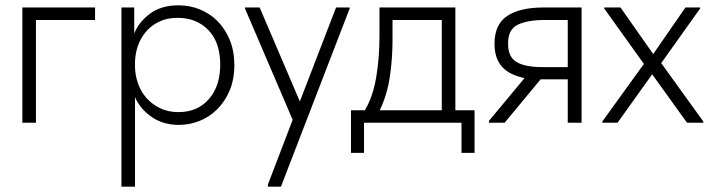

<svg xmlns="http://www.w3.org/2000/svg" viewBox="-20 -461 2676 721"><path d="M64 -433H337V-386H115V0H64Z M436 240V-433H484V-335Q501 -378 543 -409.5Q585 -441 650 -441Q693 -441 731 -425.5Q769 -410 797.5 -381Q826 -352 843 -310.5Q860 -269 860 -217Q860 -163 842.5 -121.5Q825 -80 796 -51Q767 -22 729.5 -7Q692 8 652 8Q593 8 550 -21.5Q507 -51 487 -96V240ZM647 -394Q608 -394 578.5 -380Q549 -366 529 -343Q509 -320 498.5 -290.5Q488 -261 487 -230V-207Q488 -177 498.5 -147Q509 -117 529.5 -93.5Q550 -70 580.5 -55Q611 -40 650 -40Q722 -40 764.5 -89Q807 -138 807 -218Q807 -302 762.5 -348Q718 -394 647 -394Z M986 232 1079 -11 900 -429V-433H955L1106 -80L1242 -433H1293V-429L1035 240H986Z M1298 -47H1350Q1380 -96 1392.5 -169.5Q1405 -243 1405 -326V-433H1690V-47H1762V113H1713V0H1347V113H1298ZM1454 -310Q1454 -241 1444 -173Q1434 -105 1406 -47H1639V-386H1454Z M1816 -7 1950 -168Q1896 -178 1866.5 -209Q1837 -240 1837 -297Q1837 -369 1884.5 -401Q1932 -433 2023 -433H2164V0H2112V-163H2013H2010L1875 0H1816ZM2112 -209V-386H2027Q1959 -386 1923 -367.5Q1887 -349 1888 -296Q1888 -247 1920 -228Q1952 -209 2017 -209Z M2242 -5 2398 -221 2249 -429V-433H2310L2433 -258L2554 -433H2609V-429L2463 -224L2621 -5V0H2560L2429 -182L2299 0H2242Z"/></svg>

Font: Tilda Sans Light
Style: Regular
Weight: 300
Designer: ParaType Ltd
Foundry: ParaType Ltd
Version: Version 1.009